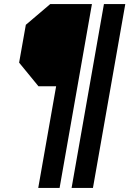

<svg xmlns="http://www.w3.org/2000/svg" viewBox="-20 -720 636 944"><path d="M256 -296H169L74 -412L107 -598L227 -700H432L273 204H168ZM491 -700H596L437 204H332Z"/></svg>

Font: Chakra Petch SemiBold
Style: Italic
Weight: 600
Italic angle: -10°
Designer: Katatrad Aksorn Co.,Ltd.
Foundry: Cadson Demak Co.,Ltd.
Version: Version 1.000; ttfautohint (v1.6)